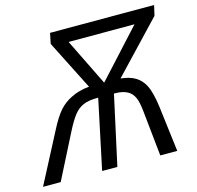

<svg xmlns="http://www.w3.org/2000/svg" viewBox="-142 -823 958 933"><g transform="rotate(-15 337.0 -357.0)"><path d="M211.9 -387.2Q251.5 -407.7 303.7 -412.1L177.7 -661.1L188.5 -713.9H711.9L700.2 -662.6L461.9 -411.1Q506.8 -406.7 535.2 -389.6Q563.5 -372.6 579.6 -341.8Q599.1 -305.2 608.9 -229.5L637.2 0H551.8L528.3 -225.1Q523.9 -273.9 512.7 -298.8Q501.5 -323.7 479.5 -335.4Q456.1 -348.6 416.5 -348.6H412.1L335.9 0H259.3L333 -349.1H327.6Q284.7 -349.1 257.6 -337.4Q230.5 -325.7 210.2 -299.8Q189.9 -273.9 164.1 -223.1L50.8 0H-38.1L92.3 -250Q123.5 -311 149.9 -340.6Q176.3 -370.1 211.9 -387.2ZM380.9 -413.1 595.7 -647.9H264.2L379.4 -413.1Z"/></g></svg>

Font: Viking Open Sans
Style: Italic
Weight: 400
Italic angle: -12°
Foundry: Ascender Corporation
Version: Version 2.000